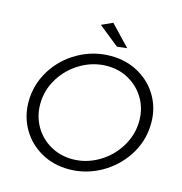

<svg xmlns="http://www.w3.org/2000/svg" viewBox="-128 -1013 1074 1134"><g transform="rotate(15 409.5 -446.0)"><path d="M425 -898 543 -774 482 -767 357 -867ZM794 -366Q790 -265 733.5 -179.5Q677 -94 586.5 -44Q496 6 393 6Q299 6 223.5 -37Q148 -80 105 -154Q62 -228 62 -318Q62 -423 117 -512Q172 -601 264.5 -653Q357 -705 463 -705Q560 -705 637.5 -660Q715 -615 757 -537.5Q799 -460 794 -366ZM132 -322Q132 -249 167 -188Q202 -127 263.5 -92Q325 -57 399 -57Q483 -57 558 -101Q633 -145 678 -219Q723 -293 723 -379Q723 -452 688 -512Q653 -572 592.5 -607Q532 -642 458 -642Q373 -642 298 -598.5Q223 -555 177.5 -481.5Q132 -408 132 -322Z"/></g></svg>

Font: TypoPRO Montserrat Alternates
Style: Italic
Weight: 300
Italic angle: -11.3°
Designer: Julieta Ulanovsky
Foundry: Julieta Ulanovsky
Version: Version 6.001